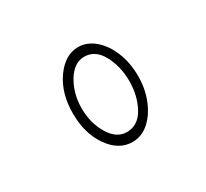

<svg xmlns="http://www.w3.org/2000/svg" viewBox="-69 -718 487 454"><g transform="rotate(-30 175.0 -491.5)"><path d="M181 -362Q144 -362 118 -399Q92 -436 92 -491Q92 -546 118.5 -583.5Q145 -621 181 -621Q205 -621 225.5 -603.5Q246 -586 258 -556.5Q270 -527 270 -491Q270 -456 258 -426.5Q246 -397 226 -379.5Q206 -362 181 -362ZM181 -389Q212 -389 229 -420Q246 -451 246 -491Q246 -531 229 -562.5Q212 -594 182 -594Q154 -594 135 -562.5Q116 -531 116 -491Q116 -451 134.5 -420Q153 -389 181 -389Z"/></g></svg>

Font: Inconsolata ExtraCondensed ExtraLight
Style: Regular
Weight: 200
Width: 2
Monospace: yes
Designer: Raph Levien, Cyreal, Brenton Simpson
Foundry: Raph Levien, Cyreal, Google
Version: Version 3.001; ttfautohint (v1.8.2.53-6de2)